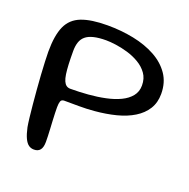

<svg xmlns="http://www.w3.org/2000/svg" viewBox="-112 -707 811 825"><g transform="rotate(20 293.0 -295.0)"><path d="M128 10.5Q114 10.5 103.5 3Q93 -4.5 84.5 -22.2Q76 -40 69.5 -70Q66.5 -86.5 63.5 -112.8Q60.5 -139 57.5 -170.8Q54.5 -202.5 51.8 -236Q49 -269.5 47 -301.5Q45 -333.5 43.8 -360.8Q42.5 -388 42.5 -406Q42.5 -481 61.5 -523Q80.5 -565 124.8 -582.2Q169 -599.5 244 -599.5Q306.5 -599.5 363.5 -588Q420.5 -576.5 464.8 -552.2Q509 -528 534.8 -490.5Q560.5 -453 560.5 -401Q560.5 -361 542 -331.5Q523.5 -302 490.5 -281.8Q457.5 -261.5 412.8 -250Q368 -238.5 315 -234Q280.5 -231 246.5 -231.2Q212.5 -231.5 179 -231.5Q166.5 -231.5 163 -221.8Q159.5 -212 159.5 -194.5Q159.5 -183.5 160 -167.5Q160.5 -151.5 161.5 -133.2Q162.5 -115 163.5 -97Q164.5 -79 165 -63.8Q165.5 -48.5 165.5 -38Q165.5 -13.5 156.2 -1.5Q147 10.5 128 10.5ZM186 -288.5Q226.5 -288.5 267 -291.8Q307.5 -295 344.2 -302.8Q381 -310.5 409.2 -324Q437.5 -337.5 454 -358Q470.5 -378.5 470.5 -407Q470.5 -439 454.5 -461.2Q438.5 -483.5 413.5 -498.2Q388.5 -513 359.5 -521.5Q330.5 -530 304.2 -533.5Q278 -537 260.5 -537Q226 -537 203 -531.2Q180 -525.5 166.8 -514.2Q153.5 -503 147.8 -485.8Q142 -468.5 142 -445.5Q142 -411 143.2 -385Q144.5 -359 147.2 -340.5Q150 -322 155 -310.8Q160 -299.5 167.5 -294Q175 -288.5 186 -288.5Z"/></g></svg>

Font: Gluten Thin Light
Style: Regular
Weight: 300
Version: Version 1.300